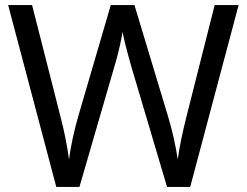

<svg xmlns="http://www.w3.org/2000/svg" viewBox="-20 -827 970 754"><path d="M917 -807 727 -93H636L497 -561Q489 -590 481 -619Q473 -648 468 -670.5Q463 -693 461 -702Q460 -689 450.5 -646.5Q441 -604 427 -558L292 -93H201L12 -807H106L217 -371Q229 -325 237.5 -282Q246 -239 251 -201Q256 -240 266 -286Q276 -332 289 -376L415 -807H508L639 -373Q653 -327 663 -281.5Q673 -236 678 -201Q683 -238 692 -281.5Q701 -325 713 -372L823 -807Z"/></svg>

Font: Noto Sans Kannada UI
Style: Regular
Weight: 400
Designer: Jelle Bosma - Monotype Design Team
Foundry: Monotype Imaging Inc.
Version: Version 2.005; ttfautohint (v1.8.4.7-5d5b)